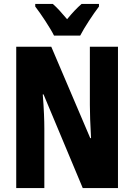

<svg xmlns="http://www.w3.org/2000/svg" viewBox="-20 -950 678 970"><path d="M253 -770H385C406 -811 451 -879 480 -917V-930H392C369 -910 347 -887 319 -853C292 -885 268 -912 247 -930H158V-917C186 -881 235 -807 253 -770ZM576 0V-714H434V-420C434 -378 436 -322 440 -252H436L239 -714H62V0H204V-300C204 -341 202 -399 196 -473H200L398 0Z"/></svg>

Font: Noto Sans Georgian ExtraCondensed ExtraBold
Style: Regular
Weight: 800
Width: 2
Designer: Monotype Design Team, Akaki Razmadze
Foundry: Google LLC
Version: Version 2.005